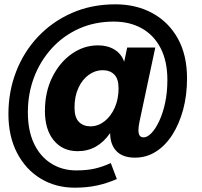

<svg xmlns="http://www.w3.org/2000/svg" viewBox="-20 -720 934 889"><path d="M326 149Q238 149 168.5 107Q99 65 59 -12Q19 -89 19 -192Q19 -296 54.5 -388Q90 -480 156 -550Q222 -620 313 -660Q404 -700 514 -700Q611 -700 686 -659Q761 -618 803.5 -541.5Q846 -465 846 -357Q846 -279 828 -212.5Q810 -146 778 -96Q746 -46 702 -18Q658 10 605 10Q548 10 519 -20.5Q490 -51 490 -104Q432 -20 340 -20Q270 -20 229 -70Q188 -120 188 -206Q188 -294 222 -362.5Q256 -431 312 -470.5Q368 -510 434 -510Q478 -510 510 -490.5Q542 -471 555 -434L569 -500H699L626 -157Q621 -134 621 -117.5Q621 -101 626.5 -92.5Q632 -84 645 -84Q662 -84 681 -103.5Q700 -123 717 -159Q734 -195 744.5 -243.5Q755 -292 755 -350Q755 -436 724 -496.5Q693 -557 637 -588.5Q581 -620 507 -620Q418 -620 345 -587Q272 -554 219 -495.5Q166 -437 137.5 -361.5Q109 -286 109 -200Q109 -115 137.5 -55Q166 5 217 37Q268 69 333 69Q383 69 419.5 60.5Q456 52 493 35L521 109Q475 129 428.5 139Q382 149 326 149ZM399 -135Q434 -135 464 -158.5Q494 -182 511.5 -222Q529 -262 529 -311Q529 -355 509 -375Q489 -395 455 -395Q421 -395 391 -373.5Q361 -352 343 -313Q325 -274 325 -222Q325 -176 345.5 -155.5Q366 -135 399 -135Z"/></svg>

Font: Radio Canada Big SemiBold
Style: Italic
Weight: 600
Italic angle: -12°
Designer: Étienne Aubert Bonn
Foundry: Coppers and Brasses
Version: Version 1.001